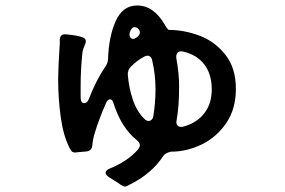

<svg xmlns="http://www.w3.org/2000/svg" viewBox="-20 -651 1040 700"><path d="M840 -327Q840 -254 805 -202.5Q770 -151 715.5 -124.5Q661 -98 603 -98Q582 -93 575 -82Q532 -16 449 24Q442 29 435 29Q428 29 409 15L379 -4Q365 -13 365 -21Q365 -30 379 -36Q446 -63 484 -107Q490 -115 490 -121Q490 -131 479 -140Q423 -184 394 -274Q390 -289 381 -289Q373 -289 367 -276Q340 -216 323 -158Q319 -143 317 -126Q317 -102 296 -99L263 -96L255 -95Q242 -95 239 -103L234 -111Q211 -155 201.5 -223.5Q192 -292 192 -365Q192 -381 193.5 -412Q195 -443 196 -460L198 -491V-500Q196 -527 219 -526Q263 -522 281 -515Q293 -511 293 -500Q293 -495 287 -481.5Q281 -468 280 -454Q274 -396 274 -339V-294Q275 -275 287 -275Q298 -275 304 -290Q330 -358 364 -408Q374 -422 374 -438Q377 -520 402.5 -575.5Q428 -631 480 -631Q541 -631 582 -559Q592 -542 596 -542Q650 -542 706 -521.5Q762 -501 801 -452.5Q840 -404 840 -327ZM457 -542Q452 -532 452 -526Q452 -516 458.5 -511.5Q465 -507 472 -511L476 -513Q490 -522 490 -533Q490 -543 479 -550Q473 -552 470 -552Q463 -552 457 -542ZM623 -207Q623 -196 629.5 -191.5Q636 -187 647 -189Q696 -202 724 -237Q752 -272 752 -325Q752 -381 724.5 -416.5Q697 -452 647 -463Q634 -466 627.5 -459Q621 -452 623 -438Q633 -383 633 -336Q633 -262 624 -213ZM446 -378Q450 -330 464.5 -287Q479 -244 507 -217Q514 -210 522 -210Q528 -210 533 -215Q538 -220 539 -228Q547 -276 547 -326Q547 -379 535 -430Q534 -438 529 -443Q524 -448 518 -448Q512 -448 505 -444Q479 -430 457 -408Q445 -396 446 -378Z"/></svg>

Font: Shippori Gochic B2 Bold
Style: Regular
Weight: 700
Designer: FONTDASU
Foundry: FONTDASU / Google Inc. / but / Adobe
Version: Version 1.130